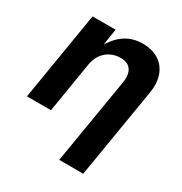

<svg xmlns="http://www.w3.org/2000/svg" viewBox="-173 -674 958 1008"><g transform="rotate(30 305.5 -170.0)"><path d="M210.4 -306.2 160.2 0H14.6L103 -535.6H242.7L221.7 -400.4L207.5 -401.4Q230.5 -447.3 258.5 -479Q286.6 -510.7 322.5 -527.3Q358.4 -543.9 403.8 -543.9Q460.4 -543.9 500 -519.3Q539.6 -494.6 556.9 -448.5Q574.2 -402.3 563.5 -337.9L473.6 204.1H328.1L414.1 -313.5Q422.9 -364.7 404.1 -392.8Q385.3 -420.9 339.4 -420.9Q309.1 -420.9 282 -408Q254.9 -395 235.8 -369.4Q216.8 -343.8 210.4 -306.2Z"/></g></svg>

Font: Inter 20pt
Style: Bold Italic
Weight: 700
Italic angle: -9.3988°
Version: Version 4.001;git-66647c0bb